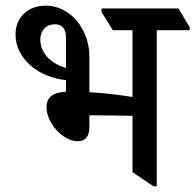

<svg xmlns="http://www.w3.org/2000/svg" viewBox="-20 -654 693 681"><path d="M256 -153C284 -153 297 -172 297 -203V-245C301 -245 306 -245 311 -245C363 -245 416 -244 450 -243V-43L525 7H536V-547H653V-557L613 -624H340V-612L380 -547H450V-310C412 -316 355 -324 297 -327V-455C297 -547 232 -634 142 -634C76 -634 35 -589 35 -532C35 -442 122 -378 214 -370V-329C172 -326 145 -313 145 -274C145 -218 203 -153 256 -153ZM123 -514C123 -546 144 -568 175 -568C201 -568 214 -551 214 -521V-413C152 -431 123 -472 123 -514Z"/></svg>

Font: Noto Serif Devanagari SemiCondensed Medium
Style: Regular
Weight: 500
Width: 4
Designer: Universal Thirst, Indian Type Foundry and the Monotype Design Team
Foundry: Monotype Imaging Inc.
Version: Version 2.004